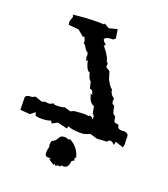

<svg xmlns="http://www.w3.org/2000/svg" viewBox="-118 -531 682 780"><g transform="rotate(20 223.0 -141.0)"><path d="M-0.5 0 -1.5 -52.2Q-0.5 -65.4 26.4 -65.4L39.6 -71.3L68.8 -61L85.9 -65.4Q91.3 -63.5 97.2 -63.5Q107.4 -63.5 116.2 -70.8Q122.6 -66.4 126.5 -66.4Q162.1 -66.4 163.6 -71.8L191.9 -63.5L206.5 -69.8Q235.4 -72.8 248.5 -72.8Q259.3 -72.8 269.5 -70.8V-73.7Q286.1 -73.7 286.1 -64.5L289.1 -65.9Q289.1 -84.5 281.2 -84.5L275.4 -116.2Q261.7 -120.6 253.4 -136.2L245.6 -158.7L252.9 -157.7L250 -164.6Q249 -176.3 235.4 -177.7L228.5 -207Q220.7 -207 211.9 -239.3Q205.1 -239.3 199.2 -250Q190.9 -266.1 188.5 -283.7L183.6 -276.9L178.2 -293Q179.2 -295.9 179.2 -299.8Q179.2 -306.2 175.8 -313.5Q168.9 -313.5 159.7 -331.5Q156.7 -331.5 156.7 -334L157.2 -336.9L148.9 -341.8L149.4 -345.2Q149.4 -355.5 142.1 -368.7L137.2 -365.2L109.9 -387.7L66.4 -391.6L64 -405.3L71.3 -428.7L67.4 -436Q120.1 -442.9 170.4 -442.9L200.2 -442.4L201.7 -446.8L223.6 -434.1L258.8 -443.4L265.1 -404.8L255.9 -397.5Q220.2 -397.5 220.2 -383.3Q225.6 -373.5 231.4 -371.1L234.9 -364.7L228.5 -361.8L245.1 -340.3L258.3 -318.4L262.7 -302.7L267.1 -301.3Q268.6 -296.9 268.6 -292.5Q268.6 -288.1 267.1 -283.2L286.1 -271L295.4 -240.2Q312 -208 320.3 -206.5Q323.7 -182.6 341.3 -173.8L340.3 -163.1Q340.3 -156.2 342 -152.8Q343.8 -149.4 346.9 -148.7Q350.1 -147.9 352.1 -145Q355.5 -130.4 357.7 -120.6Q359.9 -110.8 370.6 -106.9L374.5 -85.9Q375.5 -81.1 394 -79.6L398.4 -67.4Q402.8 -61 421.9 -61L422.9 -63Q442.4 -61 444.8 -49.8Q444.8 -16.6 446.3 -16.1L443.4 1Q415 -7.3 409.2 -11.2L404.3 4.4Q394.5 -7.3 386.2 -7.3Q379.4 -7.3 374.5 1.5L331.1 3.9L300.3 -5.4Q279.8 4.9 263.2 4.9Q222.2 4.9 206.5 -3.9L202.6 6.8L160.6 -3.4L138.2 8.8L131.8 -1.5Q116.2 4.9 90.3 4.9Q76.7 4.9 65.9 1.5L61.5 -12.2L41.5 3.4ZM211.3 42.4 228 47.3V42Q268 62.2 278.5 103.5L271.9 114.1L279 115.8L265.8 125.1Q263.6 156.3 241.6 156.3L233.2 155.4L228.9 162L223.1 159.8Q217.9 159.8 210.8 165L203.4 158.5V164.6L178.3 148.8L183.6 145.3Q183.6 143.5 173.5 143.5H170Q157.2 143.5 157.2 126.4Q157.2 117.1 161.2 101.8L159 91.7Q159 84.2 162.9 75Q179.6 68.8 184.5 53.4L188.9 53.9L186.2 49.5Q196.3 42 208.6 42Z"/></g></svg>

Font: Truetypewriter PolyglOTT
Style: Regular
Weight: 400
Designer: Sergey Beatoff a.k.a. Sam_T
Version: Version 3.76